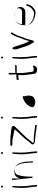

<svg xmlns="http://www.w3.org/2000/svg" viewBox="1476 -2204 743 3734"><g transform="rotate(-90 1847.0 -336.5)"><path d="M70 -456 60 -320C57 -279 63 -231 65 -190C66 -167 72 -143 73 -120C75 -83 85 -50 85 -11V1C88 20 120 19 117 -1L116 -13C116 -52 108 -84 105 -123C103 -144 98 -168 97 -191C95 -231 92 -280 92 -320L96 -409C96 -417 98 -473 90 -473C82 -473 70 -464 70 -456ZM65 -670C65 -660 76 -648 86 -648C95 -648 105 -658 105 -667C105 -677 93 -688 83 -688C74 -688 65 -679 65 -670Z M214 -461C214 -461 257 -78 256 -76L269 -78C271 -78 272 -76 274 -76L281 -75L279 -130C278 -181 285 -238 293 -282C305 -345 312 -409 380 -416C395 -418 404 -423 417 -425C436 -426 453 -423 464 -415C487 -395 505 -369 518 -337C538 -288 549 -226 549 -157C549 -151 552 -151 552 -145V-83C552 -75 555 -67 563 -67C571 -67 575 -56 575 -64V-127C575 -132 574 -138 573 -144C573 -227 555 -302 525 -356C509 -382 487 -399 462 -416C443 -427 420 -428 390 -428C376 -428 364 -424 349 -423C283 -420 258 -368 242 -314L244 -461C244 -469 237 -477 229 -477C221 -477 214 -469 214 -461Z M724 -456 714 -320C711 -279 717 -231 719 -190C720 -167 726 -143 727 -120C729 -83 739 -50 739 -11V1C742 20 774 19 771 -1L770 -13C770 -52 762 -84 759 -123C757 -144 752 -168 751 -191C749 -231 746 -280 746 -320L750 -409C750 -417 752 -473 744 -473C736 -473 724 -464 724 -456ZM719 -670C719 -660 730 -648 740 -648C749 -648 759 -658 759 -667C759 -677 747 -688 737 -688C728 -688 719 -679 719 -670Z M990 -52H945C945 -52 940 -56 939 -56C938 -60 938 -62 937 -66C940 -73 945 -80 950 -85C965 -100 975 -116 990 -133C1014 -161 1032 -190 1060 -217C1076 -233 1093 -250 1115 -274C1143 -304 1166 -323 1190 -350C1191 -351 1218 -380 1218 -381C1227 -390 1236 -399 1245 -409C1261 -427 1268 -435 1262 -460C1257 -481 1235 -481 1212 -484C1212 -484 1199 -487 1198 -488C1185 -490 1178 -491 1162 -493C1161 -493 1135 -494 1134 -494C1115 -494 1100 -501 1080 -502C1071 -502 1061 -502 1050 -504C1005 -507 948 -506 896 -506C887 -506 877 -499 877 -490C877 -481 883 -470 892 -470C892 -470 993 -466 992 -465C1011 -464 1027 -461 1042 -455C1084 -448 1125 -440 1166 -432C1165 -430 1177 -427 1176 -426C1184 -424 1187 -421 1197 -420C1196 -413 1189 -408 1182 -401C1155 -372 1130 -341 1101 -313C1089 -301 1076 -286 1060 -269C1033 -240 1018 -227 1000 -199C987 -182 977 -169 965 -154C951 -138 943 -125 928 -112C915 -99 907 -86 907 -63C906 -45 948 -29 965 -28C965 -28 988 -28 988 -27C1012 -26 1032 -22 1056 -19C1127 -15 1195 0 1260 7C1259 8 1270 9 1269 9C1289 12 1291 -22 1271 -24C1271 -23 1261 -23 1261 -23C1210 -29 1158 -40 1102 -45C1063 -48 1029 -52 990 -52Z M1412 -456 1402 -320C1399 -279 1405 -231 1407 -190C1408 -167 1414 -143 1415 -120C1417 -83 1427 -50 1427 -11V1C1430 20 1462 19 1459 -1L1458 -13C1458 -52 1450 -84 1447 -123C1445 -144 1440 -168 1439 -191C1437 -231 1434 -280 1434 -320L1438 -409C1438 -417 1440 -473 1432 -473C1424 -473 1412 -464 1412 -456ZM1407 -670C1407 -660 1418 -648 1428 -648C1437 -648 1447 -658 1447 -667C1447 -677 1435 -688 1425 -688C1416 -688 1407 -679 1407 -670Z M1842 -268C1842 -252 1843 -229 1845 -218C1847 -206 1851 -183 1856 -169C1856 -123 1848 -78 1824 -54L1807 -44C1783 -26 1741 -20 1700 -25C1690 -27 1671 -30 1663 -36C1649 -44 1630 -56 1630 -78C1635 -131 1665 -159 1693 -192C1715 -217 1749 -238 1781 -251C1800 -256 1819 -265 1842 -268Z M2464 -430C2464 -439 2447 -383 2439 -383H2313C2307 -383 2302 -383 2296 -382C2297 -382 2297 -524 2297 -524C2298 -532 2286 -540 2279 -540C2271 -540 2264 -533 2264 -525L2269 -387C2268 -387 2266 -390 2265 -391C2232 -391 2200 -387 2171 -383C2150 -380 2153 -343 2172 -346C2199 -349 2224 -352 2255 -352C2256 -351 2255 -351 2255 -351C2254 -351 2253 -244 2253 -244C2253 -228 2258 -209 2259 -194C2262 -163 2267 -136 2270 -107C2271 -91 2276 -74 2277 -59C2280 -20 2295 8 2334 11C2334 12 2351 13 2351 14C2373 15 2380 10 2400 6C2411 4 2424 -26 2432 -31C2446 -40 2441 -61 2430 -65C2420 -69 2412 -61 2402 -59C2388 -56 2393 -51 2376 -51L2359 -55C2350 -55 2332 -55 2328 -61C2317 -75 2318 -100 2313 -120C2310 -135 2309 -150 2307 -165C2307 -166 2305 -180 2305 -181C2301 -215 2294 -254 2294 -292L2296 -407C2303 -409 2310 -411 2317 -411L2451 -413C2459 -413 2464 -421 2464 -430Z M2580 -456 2570 -320C2567 -279 2573 -231 2575 -190C2576 -167 2582 -143 2583 -120C2585 -83 2595 -50 2595 -11V1C2598 20 2630 19 2627 -1L2626 -13C2626 -52 2618 -84 2615 -123C2613 -144 2608 -168 2607 -191C2605 -231 2602 -280 2602 -320L2606 -409C2606 -417 2608 -473 2600 -473C2592 -473 2580 -464 2580 -456ZM2575 -670C2575 -660 2586 -648 2596 -648C2605 -648 2615 -658 2615 -667C2615 -677 2603 -688 2593 -688C2584 -688 2575 -679 2575 -670Z M2758 -432C2761 -423 2752 -398 2754 -388C2757 -379 2760 -371 2764 -360C2776 -328 2787 -284 2799 -252C2815 -202 2832 -149 2858 -107C2866 -99 2870 -89 2877 -79C2881 -70 2888 -42 2902 -45C2911 -48 2924 -59 2927 -65C2932 -80 2934 -95 2939 -110C2946 -145 2957 -185 2969 -215C2970 -215 2982 -247 2983 -248C2988 -257 2992 -268 2995 -277C3010 -326 3024 -375 3048 -415C3059 -434 3068 -455 3081 -470C3094 -485 3069 -507 3058 -491C3048 -479 3041 -470 3034 -454C3024 -431 3010 -413 3002 -388C2999 -377 2990 -362 2987 -349C2978 -312 2962 -278 2948 -243C2935 -211 2925 -176 2917 -138C2909 -156 2902 -167 2891 -184C2873 -221 2858 -263 2845 -305C2832 -337 2822 -380 2810 -411C2802 -432 2798 -449 2786 -463C2772 -473 2746 -453 2758 -432Z M3225 -278C3226 -281 3244 -281 3244 -282C3248 -327 3262 -356 3283 -382C3299 -401 3315 -417 3348 -418C3349 -419 3434 -420 3435 -420C3463 -420 3485 -413 3505 -404C3526 -394 3556 -378 3555 -348C3556 -338 3551 -324 3546 -317C3536 -295 3515 -278 3484 -278L3229 -279C3228 -279 3227 -278 3225 -278ZM3230 -242C3232 -241 3229 -215 3232 -215H3480C3527 -215 3553 -238 3569 -270C3581 -293 3585 -327 3572 -349C3563 -365 3548 -380 3532 -389C3504 -403 3485 -417 3444 -417C3444 -417 3358 -418 3359 -419C3306 -420 3280 -389 3258 -358C3230 -318 3223 -263 3223 -195C3223 -186 3224 -179 3226 -171C3236 -121 3264 -93 3301 -70C3338 -47 3384 -22 3441 -20C3440 -19 3456 -18 3455 -17C3483 -15 3505 -20 3523 -30C3561 -52 3589 -81 3611 -119C3621 -136 3626 -158 3632 -178C3638 -198 3607 -205 3603 -187C3601 -177 3598 -164 3594 -155C3584 -134 3570 -113 3555 -96C3548 -90 3529 -76 3519 -69C3502 -59 3490 -47 3465 -47C3458 -46 3451 -45 3443 -46C3442 -46 3424 -47 3424 -48C3364 -54 3308 -76 3273 -108C3246 -129 3219 -157 3220 -206C3220 -216 3220 -226 3221 -236C3224 -235 3227 -242 3230 -242Z"/></g></svg>

Font: Photofail
Style: Regular
Weight: 400
Foundry: Cannot Into Space Fonts
Version: Version 0.97